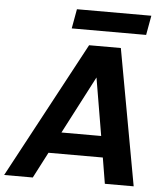

<svg xmlns="http://www.w3.org/2000/svg" viewBox="-84 -929 859 982"><g transform="rotate(5 345.0 -438.5)"><path d="M469 -133H190L121 0H-26L349 -699H512L639 0H491ZM271 -877H653L635 -777H253ZM401 -538 247 -242H451Z"/></g></svg>

Font: SVN-Poppins SemiBold
Style: Italic
Weight: 600
Italic angle: -10°
Designer: Ninad Kale (Devanagari), Jonny Pinhorn (Latin)
Foundry: Indian Type Foundry
Version: Version 3.002 2017; ttfautohint (v1.8.3)